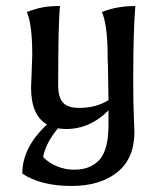

<svg xmlns="http://www.w3.org/2000/svg" viewBox="-20 -437 531 637"><path d="M54 139Q54 52 136 -24Q83 -54 83 -147L85 -196L87 -255Q87 -357 69 -397Q97 -408 121 -412.5Q145 -417 179 -417Q173 -359 173 -154Q173 -114 189 -96.5Q205 -79 242 -79Q300 -79 340 -105L338 -222Q337 -238 337 -257Q337 -304 332 -341Q327 -378 318 -397Q367 -417 429 -417Q422 -336 422 -167Q422 -99 424 -52.5Q426 -6 426 0Q426 89 369 134.5Q312 180 217 180Q116 180 54 139ZM340 -24V-71Q311 -41 275.5 -25Q240 -9 200 -9Q190 -9 172 -11Q132 37 123 84Q141 103 168.5 114.5Q196 126 226 126Q281 126 310.5 92.5Q340 59 340 -24Z"/></svg>

Font: Mirza
Style: Regular
Weight: 400
Designer: Arabic design by Kourosh Beigpour, Latin design by Eduardo Tunni, engineering by Lasse Fister
Version: Version 1.0010g